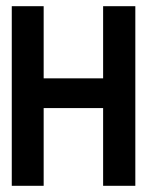

<svg xmlns="http://www.w3.org/2000/svg" viewBox="-20 -600 481 620"><path d="M121 0V-251H313V0H417V-580H313V-347H121V-580H18V0Z"/></svg>

Font: Charger Pro
Style: BlkNar
Weight: 900
Designer: Jasper
Foundry: Cannot Into Space Fonts
Version: Version 1.09